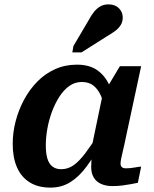

<svg xmlns="http://www.w3.org/2000/svg" viewBox="-20 -844 704 876"><path d="M505 -352 461 -335Q454 -376 441 -406Q428 -436 407 -453Q386 -470 353 -470Q322 -470 296.5 -452Q271 -434 251 -403Q231 -372 217 -334Q203 -296 196 -256.5Q189 -217 189 -181Q189 -145 196 -121Q203 -97 219 -84.5Q235 -72 259 -72Q290 -72 315.5 -90Q341 -108 368 -143.5Q395 -179 428 -231L446 -198Q411 -133 376 -85.5Q341 -38 301 -13Q261 12 210 12Q154 12 115.5 -12Q77 -36 57.5 -80.5Q38 -125 38 -187Q38 -240 51.5 -291.5Q65 -343 90 -389.5Q115 -436 150.5 -472Q186 -508 231.5 -528.5Q277 -549 331 -549Q388 -549 424 -523.5Q460 -498 479.5 -454Q499 -410 505 -352ZM624 -542 554 -216Q547 -181 541 -157Q535 -133 532.5 -119Q530 -105 530 -98Q530 -87 536 -81.5Q542 -76 555 -76Q574 -76 592.5 -79.5Q611 -83 624 -84L609 -10Q594 -7 575.5 -3.5Q557 0 536.5 2.5Q516 5 493 5Q463 5 441 -5Q419 -15 407.5 -34.5Q396 -54 396 -82Q396 -91 397 -109Q398 -127 401 -151L392 -142L449 -416L457 -425L527 -542ZM384 -751Q396 -774 409 -790Q422 -806 438 -815Q454 -824 475 -824Q505 -824 522.5 -806.5Q540 -789 540 -764Q540 -744 530 -728.5Q520 -713 503 -701Q486 -689 464 -676L352 -605H310L315 -634Z"/></svg>

Font: Roboto Serif SemiBold
Style: Italic
Weight: 600
Italic angle: -10°
Version: Version 1.007